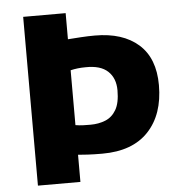

<svg xmlns="http://www.w3.org/2000/svg" viewBox="-53 -793 782 842"><g transform="rotate(-5 338.0 -371.5)"><path d="M80 0V-743H267V-628Q294 -630 325 -632Q356 -634 386 -634Q508.5 -634 577.8 -572.8Q647 -511.5 647 -393Q647 -264 577 -189.5Q507 -115 374 -115Q338 -115 310.2 -116.5Q282.5 -118 267 -119.5V0ZM333 -499Q298 -499 267 -491.5V-250Q285 -247 301.5 -246.5Q318 -246 333 -246Q369 -246 398.8 -258Q428.5 -270 446.2 -300.2Q464 -330.5 464 -386Q464 -439.5 431.5 -470Q399 -500.5 333 -499Z"/></g></svg>

Font: Merriweather Sans Black
Style: Regular
Weight: 900
Designer: Eben Sorkin
Foundry: Eben Sorkin
Version: Version 1.008; ttfautohint (v1.7.19-72a1) -l 8 -r 50 -G 200 